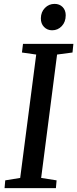

<svg xmlns="http://www.w3.org/2000/svg" viewBox="-20 -969 398 989"><path d="M3.5 0 7 -40 84 -52.5 166.5 -688 93 -698.5 98.5 -743H358L353.5 -698.5L274 -688L192 -52.5L271.5 -40L268 0ZM248.5 -813Q223.5 -813 206.8 -830.2Q190 -847.5 190.5 -875Q191 -907.5 211.5 -928.2Q232 -949 261 -949Q286.5 -949 302.5 -932.8Q318.5 -916.5 318.5 -890.5Q318.5 -856 298.2 -834.5Q278 -813 248.5 -813Z"/></svg>

Font: Merriweather
Style: Italic
Weight: 400
Italic angle: -7.8°
Designer: Eben Sorkin
Foundry: Eben Sorkin
Version: Version 2.100